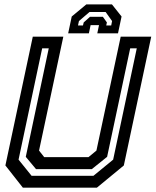

<svg xmlns="http://www.w3.org/2000/svg" viewBox="-20 -870 721 890"><path d="M86 0 5 -103 132 -700H273.5L161 -172L185 -141.5H390L427 -172L539.5 -700H681L554 -103L429 0ZM126.5 -55H413L504.5 -130L614 -646H583.5L476.5 -143L405.5 -86H147L99.5 -143L206 -646H175.5L66 -130ZM499 -849.5 543.5 -793.5 527 -715.5H431L439 -753.5H400L392 -715.5H296L312.5 -793.5L380 -849.5ZM469.5 -814.5H395L346 -772.5L341.5 -752H364.5L368 -766L397 -792H457L475.5 -766L472.5 -752H495.5L499.5 -772.5Z"/></svg>

Font: Tourney Thin SemiBold
Style: Italic
Weight: 600
Italic angle: -12°
Version: Version 1.015